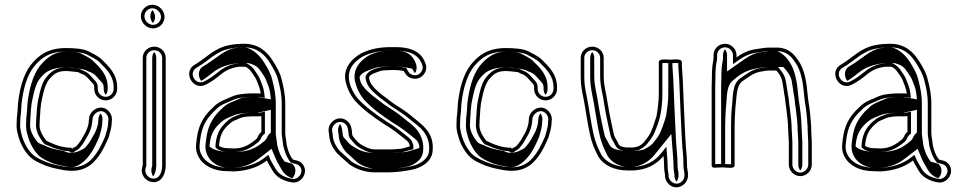

<svg xmlns="http://www.w3.org/2000/svg" viewBox="-20 -700 4087 811"><path d="M304.1 -396H304.4C310.4 -396 315.3 -392.5 322.8 -388.6C341.5 -382.9 345.3 -376.8 360.8 -359.6C371.9 -346.7 378 -345.4 378 -330.5V-324.5C378 -297.9 399.9 -276 426.5 -276C453.1 -276 475 -297.9 475 -324.5V-330.5C475 -388 438.6 -420 410.8 -447.8C394.3 -464.3 372.1 -472.8 354.2 -483C331.6 -494.9 288.9 -497 258.7 -497C180.6 -497 141.6 -464.9 109.5 -425.2C78 -383.4 63.1 -325.1 56 -263.2L54 -230.3C51.5 -211.5 50 -190.6 50 -169.4C50 -156.3 52.1 -143.2 56.3 -129.7C64.4 -95.9 81.4 -64.4 101.9 -42.2C120.6 -22.3 145.5 -11.7 171.1 -1.1C194.7 8.2 223.5 13.9 250.9 18.9L271 21C345.6 26.7 382.6 -15.8 409 -58.7L421.2 -81.1L429.2 -98.2C432.7 -105 435.9 -112.2 438.7 -119.2C443.2 -137.5 451.7 -157.3 452 -185.2L453 -195.1V-195.5C453 -208.6 448.4 -220.4 439.5 -230.1C407.1 -265.3 358.1 -234.1 356 -199.1L355 -188.9V-188.5C355 -180.1 352.1 -168.8 350 -162.9L345.7 -151.1L341.6 -141.7L331.9 -124.8C326.6 -113.9 319.3 -102.2 312.1 -93.6C304.6 -84.6 297.3 -76 289.2 -76H288.2L287.2 -75.8C285.5 -67.9 284.1 -67.9 282.4 -75.8L281.5 -76H280.5C248.2 -76 215.8 -86.2 194.2 -97C187.6 -100.3 176.6 -104.3 175.2 -106.3C162.9 -122.4 147 -145.8 147 -171.1C147 -178.6 147.3 -186.3 148 -194.5C150.1 -223.2 150.8 -254.7 156.8 -279.5L162.8 -306.2C168.4 -329.2 176.1 -351.4 189 -366.5C206.2 -385.9 221.1 -400 257.6 -400C273.5 -400 287.4 -397.2 304.1 -396ZM437 -185.3C436.8 -160.9 429.5 -143.3 424.4 -123.8C421.8 -117.4 419 -111.3 415.8 -104.8L407.8 -87.9L396 -66.3C370.2 -24.4 338.6 11.1 272.3 6L253 4.1C225.3 -1 198.2 -6.6 176.8 -15C151.4 -25.5 128.6 -35.7 112.9 -52.4C94.4 -72.5 78.4 -102 70.8 -133.2C67.7 -146 65 -157.4 65 -169.4C65 -190.2 66.5 -210.5 69 -228.8L71 -261.9C78.1 -323.6 92.9 -377.9 121.3 -416C152.5 -454.3 185.8 -482 258.7 -482C288.3 -482 330 -478.7 346.9 -469.9C366 -459 386.7 -450.7 400.2 -437.2C428.8 -408.6 460 -380.9 460 -330.5V-324.5C460 -306.2 444.8 -291 426.5 -291C408.2 -291 393 -306.2 393 -324.5V-330.5C393 -351.9 380.3 -359.9 372.1 -369.5C357.6 -385.6 349.5 -395.6 328.6 -402.5C320.4 -406.9 317.9 -410.3 302.7 -411.1C290.9 -412 274 -415 257.6 -415C216.1 -415 195.7 -396.7 177.7 -376.3C161.9 -357.8 154 -333.7 148.2 -309.6L142.2 -282.9C135.7 -256 135.1 -223.6 133 -195.7C132.3 -187.1 132 -179 132 -171.1C132 -139.7 150.8 -113.6 163.2 -97.2C171.5 -86.3 182 -86.4 187.5 -83.6C208.9 -72.9 242 -62.6 272.1 -61.2C285.4 -47.6 297.8 -61.8 298.4 -62.6C312.1 -67.9 317.5 -76.7 323.6 -83.9C331.6 -93.6 339.8 -106.9 345.1 -117.8L355 -134.9L359.6 -145.5L364.1 -157.8C367.8 -168.1 369.6 -183.9 371 -197.9C372.4 -221.2 405.9 -244.5 428.5 -219.9C434.9 -213 437.8 -204.7 438 -195.9C437.7 -192.4 437 -188.9 437 -185.3ZM297.4 -412C337.8 -408.7 350.1 -400.2 352.7 -398.7C379.7 -389.4 385 -379.6 398.8 -364.3C407.9 -353.7 418 -347.4 418 -330.5V-324.5C418 -314.7 421.3 -306 426.5 -299.2C431.3 -305.4 435 -314.7 435 -324.5V-330.5C435 -385.6 401.5 -414.4 373.4 -442.5C359.6 -456.3 342.3 -462.6 321.2 -474.5C311.6 -479.3 286.4 -482 258.7 -482C216.2 -482 181.9 -462.9 147.9 -421C118.3 -381.6 103.1 -324.4 96 -262.7L94 -229.7C91.4 -210.7 90 -190.5 90 -169.4C90 -156.8 91.9 -144.7 96 -131.2C104.1 -98.1 120.7 -67.7 139.7 -47.2C155.9 -29.9 174.9 -21.9 200.4 -11.3C217.2 -4.8 238.6 -0.1 265.1 4.8L280 6.3C303.8 7.8 340.1 -13.5 369.9 -61.9L381.9 -83.9L389.9 -100.9C393.3 -107.7 396 -113.6 398.9 -121C403.8 -139.9 411.7 -158.4 412 -185.5L413 -195.4C413 -205.4 410.4 -213.4 405 -221.1C400.1 -214.9 396.5 -207 396 -198.6L395 -188.6C395 -178.8 392 -167.5 389.6 -160.8L385.3 -148.9L380.9 -138.9L371.1 -121.9C365.8 -111 358.1 -98.4 350.2 -89.1C344.1 -81.8 343 -75.8 324.7 -67.3C324.7 -67.3 283.2 -41.6 249.3 -62.8C211.5 -67.4 182.6 -77.8 162.1 -88.1C158.3 -90 144.6 -91.7 136.7 -102.2C124.1 -118.7 107 -143.5 107 -171.1C107 -178.7 107.3 -186.6 108 -194.9C110.1 -223.4 110.8 -255.1 117 -280.8L123 -307.5C128.7 -331.1 136 -353.6 151 -371.1C165.8 -387.9 185.7 -415 257.6 -415C283.7 -415 288.5 -412.8 297.4 -412Z M583 -1.6C583 -1.6 581.3 3.5 580.2 7.7C573 36.4 592.8 61.1 614.5 67.2C657.3 79.3 680 39.9 680 -1.5V-455.9C680 -481.8 658.1 -503 631.5 -503C604.9 -503 583 -481.8 583 -455.9ZM626.5 -580C653.1 -580 675 -601.9 675 -628.5C675 -656 651.1 -680 623.5 -680C596.9 -680 575 -658.1 575 -631.5C575 -604 598.9 -580 626.5 -580ZM598 0.9V-455.9C598 -473.1 612.8 -488 631.5 -488C650.2 -488 665 -473.1 665 -455.9V-1.5C665 33.9 648.4 61.2 618.5 52.8C603.8 48.6 589.8 31.1 594.8 11.3C596.2 5.5 597 3.8 598 0.9ZM626.5 -595C607.4 -595 590 -612.4 590 -631.5C590 -649.8 605.2 -665 623.5 -665C642.6 -665 660 -647.6 660 -628.5C660 -610.2 644.8 -595 626.5 -595ZM627.4 45.3C634.9 34.4 640 16.5 640 -1.5V-455.9C640 -465.4 636.6 -474 631.5 -480.4C626.9 -474.6 623 -465.4 623 -455.9V-0.6C617.6 15.4 617.9 32.7 627.4 45.3ZM626 -602.6C631 -608.9 635 -618.4 635 -628.5C635 -639.6 630.5 -649.9 624 -657.4C619 -651.1 615 -641.6 615 -631.5C615 -620.4 619.5 -610.1 626 -602.6Z M943.4 -74H943C926.9 -74 911.6 -78.4 905.2 -84C905.2 -84.3 905.2 -84.6 905.2 -84.9C905.2 -85.6 905.4 -88 905.7 -91.4C910.6 -138.4 927.7 -159.6 957.9 -183.8C965.6 -189.9 984.4 -196.4 997.5 -202.5C1007 -205.9 1028.4 -208.5 1042 -208.5H1071.8C1076.2 -208.5 1078.1 -208.6 1084 -209.9V-143.2C1079.1 -139.1 1074.8 -134.1 1072 -128.5L1066.7 -118.2C1065.8 -116.5 1064.6 -114.9 1061.7 -111.5C1038.2 -92.9 1011.9 -73 969.6 -73C960.5 -73 951.7 -73.3 943.4 -74ZM1107.4 -22.2C1113.7 -7.5 1122.5 4.7 1129.6 17.9C1146 48.6 1177.9 65.4 1216.7 71L1217 71C1257.3 73.4 1285.3 23 1256.5 -8.6C1243.8 -22.5 1232.9 -21 1217.2 -26.1C1203.5 -43.5 1197.1 -61.3 1190.8 -88.6L1188.9 -105.7C1187.6 -118.5 1184.9 -126.5 1184.9 -139V-261.6C1184.9 -302.6 1177.6 -333.6 1169.7 -364.4C1162.2 -396.3 1147 -418.8 1133 -442.2C1110.5 -478.2 1074.6 -515 1012.2 -515C989.5 -515 971.1 -513.6 951.1 -509.9C884.3 -497.9 848.8 -453.2 804.8 -428.1C748.2 -397.9 794.9 -313.6 849.8 -342.8C874.9 -355.3 890.7 -367.9 912 -384.8C932.3 -401.8 955.7 -414.2 990.3 -418H1016.2C1027.5 -414.1 1036.1 -404.5 1044.7 -392.4C1052.5 -379.8 1059.6 -372.2 1064.2 -360C1071.3 -341.2 1079 -325.5 1081.4 -304.6C1079.9 -304.9 1074.8 -305.5 1071.8 -305.5H1042C1022.9 -305.5 997.2 -302.7 981.5 -299.4C959.6 -294 946.3 -285.4 928.1 -278.5C912.9 -272.2 899.6 -264.3 888.3 -254.6L866 -232.8C836 -200.9 817.9 -167.8 811 -113.4C806.1 -81 806.2 -60.7 818.7 -37.7C837.3 -1.3 882.8 23 938.5 23C949.3 23.7 959.9 24 970.7 24H970.9L971.1 24C1028.9 21 1072.3 4.8 1107.4 -22.2ZM969.6 -58C1017.1 -58 1047.4 -81.1 1071 -99.8C1075 -102.9 1078 -107.7 1079.9 -111.1L1085.3 -121.7C1088.1 -127.2 1094 -132 1099 -136.1V-228.6L1080.8 -224.6C1075.1 -223.3 1075.9 -223.5 1071.8 -223.5H1042C1026.5 -223.5 1005.4 -221.3 992.5 -216.7C979.8 -212.1 960.2 -204.9 948.6 -195.5C916.9 -170.1 896 -143.9 890.8 -92.9C890.4 -89.1 890.2 -87 890.2 -84.9V-77.3L895.3 -72.8C911.9 -58.1 941 -58 969.6 -58ZM939 8H938.5C886.8 8 847.4 -14.6 832 -44.7C821.3 -64.3 821 -79.2 825.8 -111.3C832.5 -163.4 848.8 -192.4 876.7 -222.3L898.4 -243.6C908.8 -252.3 920.2 -259 933.7 -264.6C953.1 -272 966 -280.2 984.9 -284.8C998.5 -287.7 1024.5 -290.5 1042 -290.5H1071.8C1073 -290.5 1078.6 -289.9 1078.7 -289.9L1098.5 -286.3L1096.3 -306.3C1093.6 -330.1 1085 -347.5 1078.2 -365.3C1072.4 -380.6 1064.3 -389.2 1057.4 -400.3C1048.7 -414.5 1036.2 -426.9 1018.7 -433H989.4C951.6 -428.8 924.5 -414.7 902.6 -396.4C881.4 -379.8 866.7 -368 843 -356.2C806.1 -336.5 771.7 -393.4 812 -414.9C860.6 -442.7 892.3 -484.1 953.8 -495.1C973 -498.7 990 -500 1012.2 -500C1067.7 -500 1099.1 -468.1 1120.2 -434.4C1134.4 -410.7 1148.2 -390 1155.1 -360.8C1163.1 -329.8 1169.9 -300.9 1169.9 -261.6V-139C1169.9 -124 1172.8 -115.3 1174 -104.1L1176 -86.1C1183 -55.6 1191.5 -34.5 1208.3 -13.2C1228.2 -6.8 1236.9 -7.9 1245.4 1.5C1265.2 23.2 1244.5 57.1 1218.2 56C1182 50.7 1156.2 35.9 1142.8 10.8C1135.1 -3.7 1126.7 -15.3 1121.3 -28.1L1113.7 -45.9L1098.3 -34.1C1065.7 -9 1025.6 5.9 970.5 9C958.3 9 949.9 8.7 939 8ZM865.2 -81V-84C865.2 -84.4 865.2 -84.6 865.2 -84.9C865.2 -86.2 865.4 -88.4 865.8 -91.9C870.7 -140.1 889.8 -164.6 921.7 -190.2C934.8 -200.6 956.1 -207.1 966.3 -211.9C986.4 -221.4 1017.1 -223.5 1042 -223.5H1066.6L1124 -236.2V-139.9C1119.1 -135.9 1114.4 -132 1111.3 -125.7L1105.9 -115.3C1104.5 -112.7 1102 -109.5 1098.9 -106C1078.1 -89.5 1047.7 -58 969.6 -58C959.3 -58 948.9 -58.3 939 -59C901.8 -60.2 879.1 -68.7 865.2 -81ZM968.1 9C1005.7 6.6 1039.4 -4.1 1071.5 -28.8L1127 -71.5L1146.9 -24.6C1152.8 -10.8 1161.4 1 1168.8 14.9C1179.9 35.7 1197.9 47.5 1214.2 53C1228 40.6 1234 13.1 1218.7 -3.7C1214.9 -7.9 1212.3 -9.2 1212.1 -9.2C1214.7 -8 1188.4 -15.1 1182.2 -17.6C1165.8 -38.4 1158 -56.8 1150.9 -87.6L1148.9 -105.1C1147.6 -117.3 1144.9 -125.5 1144.9 -139V-261.6C1144.9 -302 1137.8 -332.1 1129.9 -363.1C1122.6 -393.8 1108.1 -415.3 1094 -438.8C1069.5 -478.1 1031.8 -500 1012.2 -500C993.6 -500 983.9 -499.3 968.7 -496.4C925 -488.6 890 -449.4 837.9 -419.6C817 -408.5 814.4 -376.8 830 -358.4C845 -367 858 -377.1 875.7 -391.1C897.8 -409.4 929 -426.8 984.5 -433H1031.8L1043.3 -429C1068.4 -420.3 1074.6 -408.6 1083.5 -396C1091.1 -383.8 1098.6 -375.9 1103.8 -362.1C1110.8 -343.8 1118.9 -327.3 1121.3 -305.2L1124.1 -280.3L1067.4 -290.5H1042C1032.8 -290.5 1011.9 -288.5 1002.3 -286.6C990.9 -283.6 980 -277 957.3 -268.2C946.5 -263.7 935.1 -257.3 925.3 -248.9L903.5 -227.7C875.3 -197.5 857.8 -166.2 850.9 -112.6C846 -80.2 846.3 -62.1 858 -40.6C876.2 -4.9 917.2 8 938.5 8H941.8C950.9 8.6 958 8.9 968.1 9Z M1640.6 -69H1562.1C1541.7 -69 1522.7 -79.7 1507.8 -88C1495.7 -94.4 1486.9 -104.5 1477.3 -116.3C1472.3 -122.1 1468 -128.2 1468 -129.5V-129.9C1465.5 -154.3 1465 -174.8 1445.6 -189.9C1410.4 -217.3 1363.3 -185.1 1368.1 -144.6C1368.8 -138.2 1371 -129.9 1371 -122.5V-122.1C1374.2 -94.4 1387.9 -71 1403.9 -52.5C1407.7 -48.3 1456.2 -5.3 1456.2 -5.3C1481.5 12.2 1519.5 28 1562.1 28H1620.4C1656.4 28 1694.3 22 1720 16.9C1758.1 9.2 1802.5 -16 1807 -59C1817.3 -143.5 1757 -176.5 1714.5 -212.9C1692.2 -232 1663.2 -248.5 1637.4 -266.2L1607.2 -289.4C1598 -295.7 1589.2 -302.6 1580.8 -310.1C1562.7 -326.3 1539.9 -346.9 1538.8 -373.6C1544 -387.7 1564.4 -391.6 1587.7 -400.6C1595.4 -402.7 1617 -404 1631.3 -404H1651.8C1664.7 -404 1673.7 -402.4 1685.7 -400C1692.1 -387.8 1699.7 -375.5 1716.6 -369.9C1746.9 -359.8 1771 -379.3 1778.1 -400.6C1784.3 -419.2 1777 -434.3 1771.2 -445.9C1751.6 -485 1708.6 -501 1651.8 -501H1631.3C1580 -501 1540.2 -491.8 1506.1 -474.9C1466.3 -452.6 1422.7 -408.8 1442.3 -345.9C1448.9 -320.2 1462 -296.4 1477.6 -276.7C1513.1 -236.8 1558.4 -204.7 1604 -174.7C1639.6 -154.3 1667.2 -131 1697.6 -106.6C1705.3 -100.4 1708.4 -95.1 1711 -83.3V-81.6C1710.9 -81.5 1710.9 -81.5 1710.3 -81.3L1696.4 -77.5C1684.4 -74.1 1676.1 -71 1663.7 -71H1663.3C1655.7 -70.3 1650 -69.8 1640.6 -69ZM1620.4 13H1562.1C1523.5 13 1488.5 -1.6 1465.5 -17.2C1459.9 -22.1 1418.1 -59.5 1415 -62.6C1399.8 -80.3 1388.8 -100.6 1386 -122.9C1385.7 -134.7 1383.6 -141.2 1382.9 -146.4C1379.6 -174.6 1412.4 -196.7 1436.4 -178.1C1449.6 -167.8 1450.6 -153.4 1453.3 -126.3C1455.8 -117.4 1460.6 -112.7 1465.8 -106.7C1475.2 -95.2 1485.7 -82.7 1500.7 -74.8C1515.1 -66.8 1536.6 -54 1562.1 -54H1641.2C1650.2 -54.8 1658 -55.5 1663.9 -56C1680.8 -56.2 1689 -59.8 1700.4 -63L1726 -70.1V-84.9C1722.9 -99.2 1717.5 -109.8 1707 -118.3C1676.9 -142.4 1648 -166.6 1611.8 -187.5C1566 -217.7 1522.5 -248.9 1489.1 -286.3C1474.2 -305.4 1462.8 -326.4 1456.8 -349.7C1442.7 -404.1 1473.9 -439.5 1513.1 -461.6C1545.6 -477.6 1581.9 -486 1631.3 -486H1651.8C1706.5 -486 1741.9 -470.9 1757.8 -439.1C1763.6 -427.5 1768 -417.6 1763.9 -405.4C1758.9 -390.3 1742.5 -377.1 1721.4 -384.1C1707.9 -388.6 1702.7 -399.9 1695.7 -413.2C1681.4 -416.2 1668.5 -419 1651.8 -419H1631.3C1615.9 -419 1595.2 -418.2 1583.7 -415.1C1561.8 -409.1 1533.2 -402 1523.7 -376C1525.2 -338.5 1552 -315.7 1570.8 -299C1579.6 -291.1 1589.4 -283.5 1598.4 -277.3L1628.6 -254.1C1655.2 -235.8 1684 -219.3 1704.7 -201.5C1729 -180.7 1756 -164 1772.4 -140.3C1785.6 -120.2 1796.3 -95.3 1792.1 -60.7C1788.7 -27.9 1752.9 -5.1 1717 2.1C1690.3 7.5 1655.6 13 1620.4 13ZM1701.2 3.6C1720.4 -0.3 1762.9 -19.6 1767 -59.6C1771.5 -96.9 1759.8 -124.1 1746 -145C1728.7 -170 1702.3 -185.9 1677.8 -206.9C1657.1 -224.7 1629.8 -240.2 1601.9 -259.3L1571.6 -282.5C1562.8 -288.6 1552.6 -296.5 1543.9 -304.3C1525.2 -321.1 1500.1 -343.7 1498.8 -374.5C1506.5 -395.7 1541.3 -404.2 1559 -411.1C1580.9 -419.6 1611.8 -419 1631.3 -419H1651.8C1674.3 -419 1692.4 -415.7 1705 -413.1L1721.4 -409.7C1724.7 -403.3 1728.2 -396.2 1732.3 -390.8C1744.4 -407.2 1739.9 -427.1 1731.9 -443.1C1713.5 -479.9 1681.4 -486 1651.8 -486H1631.3C1594.7 -486 1568.4 -480.7 1538.7 -466.2C1504.8 -447 1463.6 -407 1482 -347.5C1488.5 -322.6 1500.8 -300.2 1515.8 -281.2C1549.6 -243.3 1592.8 -212.3 1638.1 -182.5C1675.6 -161 1703.9 -137 1733.9 -112.9C1744.1 -104.6 1748.2 -96.5 1751 -83.9V-75.2C1745.7 -73.3 1744.9 -72.7 1735.2 -69.6L1720.3 -65.4C1712.7 -63.3 1700.8 -57.3 1668.8 -56.1C1664.4 -55.7 1652.6 -54.6 1645.1 -54H1562.1C1510.6 -54 1486.4 -73 1475 -79.4C1457.7 -88.7 1448.6 -100.2 1439.1 -111.8C1433.3 -118.6 1428 -122.3 1428 -129.6C1426 -148.7 1424.6 -165.3 1416.6 -176.2C1410.8 -168.7 1406.6 -157.2 1408 -145.3C1408.7 -139.4 1411 -131.1 1411 -122.4C1414.1 -97 1426.8 -74.7 1441.8 -57.3C1445.9 -53.2 1485.8 -17.6 1492.3 -11.9C1516.4 4.5 1546.4 13 1562.1 13H1620.4C1652.1 13 1667.4 10.4 1701.2 3.6Z M2162.1 -396H2162.4C2168.4 -396 2173.3 -392.5 2180.8 -388.6C2199.5 -382.9 2203.3 -376.8 2218.8 -359.6C2229.9 -346.7 2236 -345.4 2236 -330.5V-324.5C2236 -297.9 2257.9 -276 2284.5 -276C2311.1 -276 2333 -297.9 2333 -324.5V-330.5C2333 -388 2296.6 -420 2268.8 -447.8C2252.3 -464.3 2230.1 -472.8 2212.2 -483C2189.6 -494.9 2146.9 -497 2116.7 -497C2038.6 -497 1999.6 -464.9 1967.5 -425.2C1936 -383.4 1921.1 -325.1 1914 -263.2L1912 -230.3C1909.5 -211.5 1908 -190.6 1908 -169.4C1908 -156.3 1910.1 -143.2 1914.3 -129.7C1922.4 -95.9 1939.4 -64.4 1959.9 -42.2C1978.6 -22.3 2003.5 -11.7 2029.1 -1.1C2052.7 8.2 2081.5 13.9 2108.9 18.9L2129 21C2203.6 26.7 2240.6 -15.8 2267 -58.7L2279.2 -81.1L2287.2 -98.2C2290.7 -105 2293.9 -112.2 2296.7 -119.2C2301.2 -137.5 2309.7 -157.3 2310 -185.2L2311 -195.1V-195.5C2311 -208.6 2306.4 -220.4 2297.5 -230.1C2265.1 -265.3 2216.1 -234.1 2214 -199.1L2213 -188.9V-188.5C2213 -180.1 2210.1 -168.8 2208 -162.9L2203.7 -151.1L2199.6 -141.7L2189.9 -124.8C2184.6 -113.9 2177.3 -102.2 2170.1 -93.6C2162.6 -84.6 2155.3 -76 2147.2 -76H2146.2L2145.2 -75.8C2143.5 -67.9 2142.1 -67.9 2140.4 -75.8L2139.5 -76H2138.5C2106.2 -76 2073.8 -86.2 2052.2 -97C2045.6 -100.3 2034.6 -104.3 2033.2 -106.3C2020.9 -122.4 2005 -145.8 2005 -171.1C2005 -178.6 2005.3 -186.3 2006 -194.5C2008.1 -223.2 2008.8 -254.7 2014.8 -279.5L2020.8 -306.2C2026.4 -329.2 2034.1 -351.4 2047 -366.5C2064.2 -385.9 2079.1 -400 2115.6 -400C2131.5 -400 2145.4 -397.2 2162.1 -396ZM2295 -185.3C2294.8 -160.9 2287.5 -143.3 2282.4 -123.8C2279.8 -117.4 2277 -111.3 2273.8 -104.8L2265.8 -87.9L2254 -66.3C2228.2 -24.4 2196.6 11.1 2130.3 6L2111 4.1C2083.3 -1 2056.2 -6.6 2034.8 -15C2009.4 -25.5 1986.6 -35.7 1970.9 -52.4C1952.4 -72.5 1936.4 -102 1928.8 -133.2C1925.7 -146 1923 -157.4 1923 -169.4C1923 -190.2 1924.5 -210.5 1927 -228.8L1929 -261.9C1936.1 -323.6 1950.9 -377.9 1979.3 -416C2010.5 -454.3 2043.8 -482 2116.7 -482C2146.3 -482 2188 -478.7 2204.9 -469.9C2224 -459 2244.7 -450.7 2258.2 -437.2C2286.8 -408.6 2318 -380.9 2318 -330.5V-324.5C2318 -306.2 2302.8 -291 2284.5 -291C2266.2 -291 2251 -306.2 2251 -324.5V-330.5C2251 -351.9 2238.3 -359.9 2230.1 -369.5C2215.6 -385.6 2207.5 -395.6 2186.6 -402.5C2178.4 -406.9 2175.9 -410.3 2160.7 -411.1C2148.9 -412 2132 -415 2115.6 -415C2074.1 -415 2053.7 -396.7 2035.7 -376.3C2019.9 -357.8 2012 -333.7 2006.2 -309.6L2000.2 -282.9C1993.7 -256 1993.1 -223.6 1991 -195.7C1990.3 -187.1 1990 -179 1990 -171.1C1990 -139.7 2008.8 -113.6 2021.2 -97.2C2029.5 -86.3 2040 -86.4 2045.5 -83.6C2066.9 -72.9 2100 -62.6 2130.1 -61.2C2143.4 -47.6 2155.8 -61.8 2156.4 -62.6C2170.1 -67.9 2175.5 -76.7 2181.6 -83.9C2189.6 -93.6 2197.8 -106.9 2203.1 -117.8L2213 -134.9L2217.6 -145.5L2222.1 -157.8C2225.8 -168.1 2227.6 -183.9 2229 -197.9C2230.4 -221.2 2263.9 -244.5 2286.5 -219.9C2292.9 -213 2295.8 -204.7 2296 -195.9C2295.7 -192.4 2295 -188.9 2295 -185.3ZM2155.4 -412C2195.8 -408.7 2208.1 -400.2 2210.7 -398.7C2237.7 -389.4 2243 -379.6 2256.8 -364.3C2265.9 -353.7 2276 -347.4 2276 -330.5V-324.5C2276 -314.7 2279.3 -306 2284.5 -299.2C2289.3 -305.4 2293 -314.7 2293 -324.5V-330.5C2293 -385.6 2259.5 -414.4 2231.4 -442.5C2217.6 -456.3 2200.3 -462.6 2179.2 -474.5C2169.6 -479.3 2144.4 -482 2116.7 -482C2074.2 -482 2039.9 -462.9 2005.9 -421C1976.3 -381.6 1961.1 -324.4 1954 -262.7L1952 -229.7C1949.4 -210.7 1948 -190.5 1948 -169.4C1948 -156.8 1949.9 -144.7 1954 -131.2C1962.1 -98.1 1978.7 -67.7 1997.7 -47.2C2013.9 -29.9 2032.9 -21.9 2058.4 -11.3C2075.2 -4.8 2096.6 -0.1 2123.1 4.8L2138 6.3C2161.8 7.8 2198.1 -13.5 2227.9 -61.9L2239.9 -83.9L2247.9 -100.9C2251.3 -107.7 2254 -113.6 2256.9 -121C2261.8 -139.9 2269.7 -158.4 2270 -185.5L2271 -195.4C2271 -205.4 2268.4 -213.4 2263 -221.1C2258.1 -214.9 2254.5 -207 2254 -198.6L2253 -188.6C2253 -178.8 2250 -167.5 2247.6 -160.8L2243.3 -148.9L2238.9 -138.9L2229.1 -121.9C2223.8 -111 2216.1 -98.4 2208.2 -89.1C2202.1 -81.8 2201 -75.8 2182.7 -67.3C2182.7 -67.3 2141.2 -41.6 2107.3 -62.8C2069.5 -67.4 2040.6 -77.8 2020.1 -88.1C2016.3 -90 2002.6 -91.7 1994.7 -102.2C1982.1 -118.7 1965 -143.5 1965 -171.1C1965 -178.7 1965.3 -186.6 1966 -194.9C1968.1 -223.4 1968.8 -255.1 1975 -280.8L1981 -307.5C1986.7 -331.1 1994 -353.6 2009 -371.1C2023.8 -387.9 2043.7 -415 2115.6 -415C2141.7 -415 2146.5 -412.8 2155.4 -412Z M2882 0.5C2882 -46.2 2877.6 -62.4 2875 -114.9C2870.8 -198.2 2867.2 -281.7 2864 -362.8C2863 -388.7 2860 -412.6 2860 -434.5V-437.5C2860 -454.4 2821.1 -448 2811.6 -448C2790.7 -448.5 2762.8 -453.1 2762.8 -437.5V-305.5C2762.8 -271.7 2758.1 -239.3 2753.2 -209.8C2752.7 -207.2 2738.9 -165.1 2738.6 -165.2L2727.9 -139.5C2719.8 -124.5 2712.5 -114.5 2702 -102C2691.5 -88.4 2674.6 -77 2648.2 -77H2631C2620.2 -77 2619.4 -78 2604.4 -81.5C2595.1 -85.1 2595.2 -86.9 2588.9 -99.7C2581 -116.3 2575.5 -119.5 2572.2 -135.8C2567.6 -157.8 2558.8 -196.6 2554.5 -219.7L2546.9 -263C2541.3 -306.3 2530 -335.2 2530 -379.8V-456.1C2530 -481.9 2508.1 -503 2481.5 -503C2454.9 -503 2433 -481.8 2433 -455.9V-379.1C2433 -353.7 2435 -334.1 2439.1 -312.5C2452.8 -250.7 2460.4 -176.3 2476.2 -115.1C2477.5 -107.8 2488.8 -77.4 2488.8 -77.4C2494.4 -66.4 2501.8 -47.9 2508 -37.1C2529.2 -3.7 2573 20 2629.9 20H2648.2C2710.4 20 2754.9 -6.9 2782.7 -41.3C2783.7 -27.3 2785 -13.8 2785 -0.5C2785 9.8 2785.7 19 2787.1 26.8L2789 38.1V45.9C2790.6 59.2 2796.2 70.5 2806 79.1C2840.4 109.3 2888.3 78.3 2886 39.3V31.1C2884.9 19.7 2882 10.5 2882 0.5ZM2867 0.5C2867 13 2870.1 23.9 2871 31.9V39.7C2871.5 48.8 2868.5 57.2 2862.5 64C2841.8 87.6 2808.2 72.6 2804 45V36.9L2801.9 24.2C2800.6 17.4 2800 9.2 2800 -0.5C2800 -14.8 2798.7 -28.7 2797.6 -42.4L2794.8 -80.3L2771 -50.7C2745.8 -19.5 2705.8 5 2648.2 5H2629.9C2576.9 5 2538.6 -17.3 2520.9 -44.8C2515.4 -54.6 2507.6 -73.4 2502.6 -83.4C2500.7 -88.4 2491.4 -114.9 2490.8 -118.3C2475.5 -178 2467.7 -252.8 2453.8 -315.5C2449.9 -335.9 2448 -354.6 2448 -379.1V-455.9C2448 -473.1 2462.8 -488 2481.5 -488C2500.3 -488 2515 -473.1 2515 -456.1V-379.8C2515 -332.3 2526.7 -302.5 2532.1 -260.8L2539.7 -217C2544.1 -193.3 2553 -154.5 2557.5 -132.8C2561.6 -112.8 2568.8 -106.9 2575.4 -93.1C2580.8 -82.2 2585.9 -72.5 2599 -67.5C2611.3 -62.8 2619.3 -62 2631 -62H2648.2C2656.7 -62 2669.3 -63.7 2676.2 -65.3C2689.8 -72.8 2703 -78.7 2713.7 -92.6C2724 -105 2732.6 -116.7 2741.1 -132.4C2745.5 -140.5 2749 -151.1 2752.3 -159.1C2769.9 -201.4 2777.8 -247.7 2777.8 -305.5V-433.5C2785.8 -434.7 2798.2 -433.3 2811.4 -433C2820.3 -433 2837.4 -434.9 2845 -433.4C2845.2 -408.7 2848 -387.3 2849 -362.2C2852.2 -281.1 2855.8 -197.5 2860 -114.1C2862.6 -60.6 2867 -44.9 2867 0.5ZM2802.8 -433.2V-305.5C2802.8 -271.1 2798 -238.6 2793.1 -208.7C2792.2 -204.3 2779.9 -166.6 2777.9 -162.5L2767.3 -136.9C2758.9 -121.4 2751.3 -110.8 2740.3 -97.7C2729.3 -83.7 2713.5 -76.3 2699.2 -68.4C2681.5 -64.2 2670 -62 2648.2 -62H2631C2607.8 -62 2591 -67 2583.5 -68.7C2561.6 -73.7 2555.4 -85.2 2549.5 -97C2542.3 -112.2 2535.9 -116.9 2532.3 -134.7C2527.8 -156.5 2518.9 -195.4 2514.6 -218.7L2507 -262.2C2501.5 -304.9 2490 -334.1 2490 -379.8V-456.1C2490 -465.6 2486.9 -473.5 2481.5 -480.4C2476.8 -474.5 2473 -465.4 2473 -455.9V-379.1C2473 -354 2475 -334.8 2479 -313.6C2492.7 -251.5 2500.3 -177.3 2516 -116.3C2517.1 -110.5 2526.9 -83.4 2528.3 -79.8C2534 -68.6 2541.2 -50.6 2547 -40.4C2567.8 -8 2606 5 2629.9 5H2648.2C2676.5 5 2716.3 -10.9 2744.4 -45.6L2815.7 -134.2L2822.7 -41.7C2823.7 -27.8 2825 -14.2 2825 -0.5C2825 9.6 2825.7 18.4 2827 25.8L2829 37.7V45.6C2830 53.7 2832.8 61.2 2837.3 67.3C2842.8 60.1 2846.6 50.4 2846 39.4V31.4C2844.9 21.3 2842 11.4 2842 0.5C2842 -45.7 2837.6 -61.7 2835 -114.6C2830.8 -197.9 2827.2 -281.5 2824 -362.6C2823 -387.8 2820.1 -410.9 2820 -433.3C2819.2 -433.2 2815.7 -433 2811.6 -433H2810.3C2807.1 -433.1 2806.9 -433.1 2802.8 -433.2Z M3310 -137.5C3310 -125.6 3312 -110.5 3312 -99.9V-4.5C3312 21.3 3334.3 44 3360.5 44C3386.7 44 3409 21.4 3409 -4.5V-100.6C3409 -112.9 3407 -128 3407 -138.4C3407 -158.3 3405.9 -176.7 3404 -197.3L3402 -218.7C3399.6 -246.2 3394.4 -268.9 3392 -295.3C3387.1 -352.4 3379.2 -407.2 3350.7 -446.3C3333.9 -471.7 3308.1 -499 3262.3 -499H3227.5C3208.7 -499 3191.5 -494.5 3176.4 -492.9C3140.3 -488.5 3114.6 -474.4 3091 -458V-466.5C3091 -493.1 3069.1 -515 3042.5 -515C3015.9 -515 2994 -493.8 2994 -467.9V-457.2C2994 -452.3 2993.7 -448.5 2993.1 -446C2988.5 -423.3 2987 -403.2 2987 -372.8C2986.3 -359.1 2986 -345.6 2986 -331.9V-1.5C2986 12.1 3004.5 7.8 3009.2 7.8C3015.9 7.8 3024 7.5 3034.5 7C3054.8 8 3083 14 3083 -1.5V-164.4C3083 -188.2 3084.6 -220.6 3086 -241.8C3092.3 -292 3089 -335.6 3115 -356.4C3138.4 -372.5 3162.3 -392.1 3192 -397.3L3215.8 -401.1C3219.6 -401.7 3223.3 -402 3226.4 -402H3259.8C3272 -388.1 3282 -372.3 3284.7 -353.4C3287.3 -335.1 3291.1 -319.3 3293.1 -299.9C3297.4 -285.2 3296.8 -262.7 3301.1 -243.2L3303 -226.3C3305.8 -202.6 3309 -178.4 3309 -153.9V-153.4C3309.6 -148.5 3310 -143.2 3310 -137.5ZM3392 -138.4C3392 -126.3 3394 -111.4 3394 -100.6V-4.5C3394 13 3378.2 29 3360.5 29C3342.8 29 3327 13 3327 -4.5V-99.9C3327 -112.1 3325 -127.1 3325 -137.5C3325 -143.2 3324.4 -151 3324 -154.3C3323.9 -181.2 3320.7 -204.4 3317.9 -228L3315.9 -245.7C3312.2 -262.5 3312.6 -285 3307.9 -302.8C3305.4 -324.5 3302 -338.1 3299.6 -355.5C3295.9 -381.5 3281.2 -400.4 3266.5 -417H3226.4C3222.3 -417 3218.2 -416.7 3213.5 -416L3189.5 -412.1C3154.6 -405.9 3129 -384.3 3106.5 -368.8C3070.7 -344.2 3076.8 -288.5 3071.1 -243.7C3068.4 -222.4 3068 -188.9 3068 -164.4V-6.2C3059.7 -5.6 3046.9 -7.4 3034.5 -8C3020.3 -7.3 3011.4 -7.2 3001 -6.6V-331.9C3001 -345.3 3001.3 -358.6 3002 -372.1L3002 -372.5V-372.8C3002 -402.8 3003.4 -421.4 3007.8 -443C3008.7 -447.1 3009 -451.6 3009 -457.2V-467.9C3009 -485.1 3023.8 -500 3042.5 -500C3060.8 -500 3076 -484.8 3076 -466.5V-429.2L3099.6 -445.7C3122.2 -461.5 3145.4 -474 3178 -478C3194.6 -479.7 3211.2 -484 3227.5 -484H3262.3C3301.1 -484 3322.3 -462 3338.4 -437.7C3364.1 -402.4 3372.1 -351 3377 -294C3379.6 -266.2 3384.8 -243.8 3387 -217.3L3389 -195.9C3390.9 -176.1 3392 -157.7 3392 -138.4ZM3034.5 -8.1C3038.7 -7.9 3039.6 -7.9 3043 -7.7V-164.4C3043 -188.5 3044.6 -220.7 3046 -242.3C3052.3 -292.2 3044.9 -335.6 3078.7 -362.7C3099 -379 3122.8 -401.7 3175.5 -411L3200.6 -415C3209.4 -416.3 3216.4 -417 3226.4 -417H3288.7L3297.7 -406.7C3310.8 -391.9 3321.8 -374.7 3324.7 -354.2C3327.2 -336.3 3330.8 -321.2 3333 -301C3337.5 -285.1 3336.9 -263.2 3341 -244.2L3343 -227C3345.7 -203.3 3349 -179 3349 -153.8C3349.5 -149.4 3350 -143.2 3350 -137.5C3350 -126.1 3352 -111.1 3352 -99.9V-4.5C3352 4.8 3355.2 13.4 3360.5 20.3C3365.3 14 3369 4.8 3369 -4.5V-100.6C3369 -112.3 3367 -127.4 3367 -138.4C3367 -145.9 3366.8 -150.6 3366 -158.9C3366 -165.5 3365.8 -169.8 3365 -177.3C3365 -183 3364.7 -189.8 3364 -196.8L3362 -218.2C3359.7 -245.3 3354.5 -267.9 3352 -294.8C3347.1 -351.8 3338.8 -405.6 3312 -442.5C3292.6 -471.9 3265.3 -484 3262.3 -484H3227.5C3224.5 -484 3214.2 -481.4 3188.1 -478.6C3171.4 -476.4 3149.4 -467 3126.2 -450.9L3051 -398.3V-466.5C3051 -476.4 3047.6 -485.3 3042.3 -492.1C3037.8 -486.3 3034 -477.2 3034 -467.9V-457.2C3034 -452 3033.7 -448 3033 -444.8C3028.4 -422.5 3027 -403.2 3027 -372.7C3026.3 -358.8 3026 -345.6 3026 -331.9V-7.7C3027.8 -7.8 3032.3 -8 3034.5 -8.1Z M3672.4 -74H3672C3655.9 -74 3640.6 -78.4 3634.2 -84C3634.2 -84.3 3634.2 -84.6 3634.2 -84.9C3634.2 -85.6 3634.4 -88 3634.7 -91.4C3639.6 -138.4 3656.7 -159.6 3686.9 -183.8C3694.6 -189.9 3713.4 -196.4 3726.5 -202.5C3736 -205.9 3757.4 -208.5 3771 -208.5H3800.8C3805.2 -208.5 3807.1 -208.6 3813 -209.9V-143.2C3808.1 -139.1 3803.8 -134.1 3801 -128.5L3795.7 -118.2C3794.8 -116.5 3793.6 -114.9 3790.7 -111.5C3767.2 -92.9 3740.9 -73 3698.6 -73C3689.5 -73 3680.7 -73.3 3672.4 -74ZM3836.4 -22.2C3842.7 -7.5 3851.5 4.7 3858.6 17.9C3875 48.6 3906.9 65.4 3945.7 71L3946 71C3986.3 73.4 4014.3 23 3985.5 -8.6C3972.8 -22.5 3961.9 -21 3946.2 -26.1C3932.5 -43.5 3926.1 -61.3 3919.8 -88.6L3917.9 -105.7C3916.6 -118.5 3913.9 -126.5 3913.9 -139V-261.6C3913.9 -302.6 3906.6 -333.6 3898.7 -364.4C3891.2 -396.3 3876 -418.8 3862 -442.2C3839.5 -478.2 3803.6 -515 3741.2 -515C3718.5 -515 3700.1 -513.6 3680.1 -509.9C3613.3 -497.9 3577.8 -453.2 3533.8 -428.1C3477.2 -397.9 3523.9 -313.6 3578.8 -342.8C3603.9 -355.3 3619.7 -367.9 3641 -384.8C3661.3 -401.8 3684.7 -414.2 3719.3 -418H3745.2C3756.5 -414.1 3765.1 -404.5 3773.7 -392.4C3781.5 -379.8 3788.6 -372.2 3793.2 -360C3800.3 -341.2 3808 -325.5 3810.4 -304.6C3808.9 -304.9 3803.8 -305.5 3800.8 -305.5H3771C3751.9 -305.5 3726.2 -302.7 3710.5 -299.4C3688.6 -294 3675.3 -285.4 3657.1 -278.5C3641.9 -272.2 3628.6 -264.3 3617.3 -254.6L3595 -232.8C3565 -200.9 3546.9 -167.8 3540 -113.4C3535.1 -81 3535.2 -60.7 3547.7 -37.7C3566.3 -1.3 3611.8 23 3667.5 23C3678.3 23.7 3688.9 24 3699.7 24H3699.9L3700.1 24C3757.9 21 3801.3 4.8 3836.4 -22.2ZM3698.6 -58C3746.1 -58 3776.4 -81.1 3800 -99.8C3804 -102.9 3807 -107.7 3808.9 -111.1L3814.3 -121.7C3817.1 -127.2 3823 -132 3828 -136.1V-228.6L3809.8 -224.6C3804.1 -223.3 3804.9 -223.5 3800.8 -223.5H3771C3755.5 -223.5 3734.4 -221.3 3721.5 -216.7C3708.8 -212.1 3689.2 -204.9 3677.6 -195.5C3645.9 -170.1 3625 -143.9 3619.8 -92.9C3619.4 -89.1 3619.2 -87 3619.2 -84.9V-77.3L3624.3 -72.8C3640.9 -58.1 3670 -58 3698.6 -58ZM3668 8H3667.5C3615.8 8 3576.4 -14.6 3561 -44.7C3550.3 -64.3 3550 -79.2 3554.8 -111.3C3561.5 -163.4 3577.8 -192.4 3605.7 -222.3L3627.4 -243.6C3637.8 -252.3 3649.2 -259 3662.7 -264.6C3682.1 -272 3695 -280.2 3713.9 -284.8C3727.5 -287.7 3753.5 -290.5 3771 -290.5H3800.8C3802 -290.5 3807.6 -289.9 3807.7 -289.9L3827.5 -286.3L3825.3 -306.3C3822.6 -330.1 3814 -347.5 3807.2 -365.3C3801.4 -380.6 3793.3 -389.2 3786.4 -400.3C3777.7 -414.5 3765.2 -426.9 3747.7 -433H3718.4C3680.6 -428.8 3653.5 -414.7 3631.6 -396.4C3610.4 -379.8 3595.7 -368 3572 -356.2C3535.1 -336.5 3500.7 -393.4 3541 -414.9C3589.6 -442.7 3621.3 -484.1 3682.8 -495.1C3702 -498.7 3719 -500 3741.2 -500C3796.7 -500 3828.1 -468.1 3849.2 -434.4C3863.4 -410.7 3877.2 -390 3884.1 -360.8C3892.1 -329.8 3898.9 -300.9 3898.9 -261.6V-139C3898.9 -124 3901.8 -115.3 3903 -104.1L3905 -86.1C3912 -55.6 3920.5 -34.5 3937.3 -13.2C3957.2 -6.8 3965.9 -7.9 3974.4 1.5C3994.2 23.2 3973.5 57.1 3947.2 56C3911 50.7 3885.2 35.9 3871.8 10.8C3864.1 -3.7 3855.7 -15.3 3850.3 -28.1L3842.7 -45.9L3827.3 -34.1C3794.7 -9 3754.6 5.9 3699.5 9C3687.3 9 3678.9 8.7 3668 8ZM3594.2 -81V-84C3594.2 -84.4 3594.2 -84.6 3594.2 -84.9C3594.2 -86.2 3594.4 -88.4 3594.8 -91.9C3599.7 -140.1 3618.8 -164.6 3650.7 -190.2C3663.8 -200.6 3685.1 -207.1 3695.3 -211.9C3715.4 -221.4 3746.1 -223.5 3771 -223.5H3795.6L3853 -236.2V-139.9C3848.1 -135.9 3843.4 -132 3840.3 -125.7L3834.9 -115.3C3833.5 -112.7 3831 -109.5 3827.9 -106C3807.1 -89.5 3776.7 -58 3698.6 -58C3688.3 -58 3677.9 -58.3 3668 -59C3630.8 -60.2 3608.1 -68.7 3594.2 -81ZM3697.1 9C3734.7 6.6 3768.4 -4.1 3800.5 -28.8L3856 -71.5L3875.9 -24.6C3881.8 -10.8 3890.4 1 3897.8 14.9C3908.9 35.7 3926.9 47.5 3943.2 53C3957 40.6 3963 13.1 3947.7 -3.7C3943.9 -7.9 3941.3 -9.2 3941.1 -9.2C3943.7 -8 3917.4 -15.1 3911.2 -17.6C3894.8 -38.4 3887 -56.8 3879.9 -87.6L3877.9 -105.1C3876.6 -117.3 3873.9 -125.5 3873.9 -139V-261.6C3873.9 -302 3866.8 -332.1 3858.9 -363.1C3851.6 -393.8 3837.1 -415.3 3823 -438.8C3798.5 -478.1 3760.8 -500 3741.2 -500C3722.6 -500 3712.9 -499.3 3697.7 -496.4C3654 -488.6 3619 -449.4 3566.9 -419.6C3546 -408.5 3543.4 -376.8 3559 -358.4C3574 -367 3587 -377.1 3604.7 -391.1C3626.8 -409.4 3658 -426.8 3713.5 -433H3760.8L3772.3 -429C3797.4 -420.3 3803.6 -408.6 3812.5 -396C3820.1 -383.8 3827.6 -375.9 3832.8 -362.1C3839.8 -343.8 3847.9 -327.3 3850.3 -305.2L3853.1 -280.3L3796.4 -290.5H3771C3761.8 -290.5 3740.9 -288.5 3731.3 -286.6C3719.9 -283.6 3709 -277 3686.3 -268.2C3675.5 -263.7 3664.1 -257.3 3654.3 -248.9L3632.5 -227.7C3604.3 -197.5 3586.8 -166.2 3579.9 -112.6C3575 -80.2 3575.3 -62.1 3587 -40.6C3605.2 -4.9 3646.2 8 3667.5 8H3670.8C3679.9 8.6 3687 8.9 3697.1 9Z"/></svg>

Font: HoneyBee
Style: Blur
Weight: 700
Foundry: Cannot Into Space Fonts
Version: Version 0.89